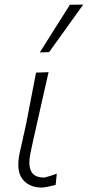

<svg xmlns="http://www.w3.org/2000/svg" viewBox="-20 -813 385 842"><path d="M163 9.5Q108 9.5 78.8 -27.2Q49.5 -64 66.5 -143.5Q75 -183.5 81.8 -212Q88.5 -240.5 95 -271.5Q107 -334 117.2 -386.5Q127.5 -439 138 -494.5L193 -496.5Q172 -404.5 154.5 -326.5Q137 -248.5 125 -195L114.5 -146Q102.5 -91 116.2 -62.8Q130 -34.5 172.5 -34.5Q176 -34.5 191 -38.8Q206 -43 229 -51.5L224 -2Q207 2 190.2 5.8Q173.5 9.5 163 9.5ZM154.5 -583Q188 -636.5 221 -688.5Q254 -740.5 286.5 -792L345 -793Q308.5 -742 270.5 -689Q232.5 -636 195.5 -584.5Z"/></svg>

Font: Commissioner Loud ExtraLight
Style: Italic
Weight: 200
Italic angle: -12°
Designer: Kostas Bartsokas
Foundry: Kostas Bartsokas
Version: Version 1.000; ttfautohint (v1.8.3)